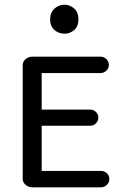

<svg xmlns="http://www.w3.org/2000/svg" viewBox="-20 -788 528 820"><path d="M411 12H118Q102 12 89.5 1.5Q77 -9 77 -24V-511Q77 -525 89.5 -535.5Q102 -546 118 -546H409Q424 -546 434.5 -535.5Q445 -525 445 -511Q445 -497 434.5 -486.5Q424 -476 409 -476H158V-320H364Q379 -320 389.5 -310Q400 -300 400 -286Q400 -271 389.5 -261Q379 -251 364 -251H158V-58H411Q426 -58 436.5 -48Q447 -38 447 -24Q447 -9 436.5 1.5Q426 12 411 12ZM256 -644Q230 -644 212 -660.5Q194 -677 194 -705Q194 -734 212.5 -751Q231 -768 256 -768Q278 -768 296.5 -752Q315 -736 315 -705Q315 -676 297 -660Q279 -644 256 -644Z"/></svg>

Font: Hoogli Semibold
Style: Regular
Weight: 600
Designer: Anand Singh Naorem
Foundry: Brand New Type
Version: Version 1.00 b007